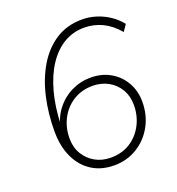

<svg xmlns="http://www.w3.org/2000/svg" viewBox="-131 -819 862 934"><g transform="rotate(-20 300.0 -352.5)"><path d="M303 8Q237 8 188 -23Q139 -54 112 -111.5Q85 -169 85 -247Q85 -339 104 -422.5Q123 -506 162 -571.5Q201 -637 259.5 -675Q318 -713 397 -713Q433 -713 468.5 -702Q504 -691 535.5 -670Q567 -649 590 -620L567 -586Q530 -630 486 -651Q442 -672 392 -672Q334 -672 286.5 -643.5Q239 -615 204 -562Q169 -509 148.5 -434Q128 -359 125 -267L124 -241H116Q126 -301 159 -344Q192 -387 239 -410Q286 -433 338 -433Q396 -433 440.5 -407.5Q485 -382 510.5 -337.5Q536 -293 536 -237Q536 -168 505.5 -112.5Q475 -57 422 -24.5Q369 8 303 8ZM300 -33Q358 -33 401 -60.5Q444 -88 468 -134.5Q492 -181 492 -236Q492 -282 471.5 -317Q451 -352 415 -372Q379 -392 334 -392Q277 -392 233.5 -364.5Q190 -337 166 -291Q142 -245 142 -189Q142 -143 163 -108Q184 -73 219.5 -53Q255 -33 300 -33Z"/></g></svg>

Font: Nunito Sans 12pt ExtraLight 12pt ExtraLight
Style: Italic
Weight: 250
Italic angle: -9°
Version: Version 3.101;gftools[0.9.27]